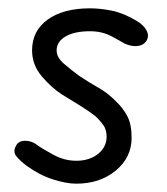

<svg xmlns="http://www.w3.org/2000/svg" viewBox="-20 -436 402 461"><path d="M163 5Q139 5 106.5 -5.5Q74 -16 44 -38Q29 -49 19.5 -60.5Q10 -72 19 -87Q25 -98 40.5 -98Q56 -98 69 -88Q83 -78 109 -64Q135 -50 163 -50Q195 -50 215.5 -66.5Q236 -83 236 -108Q236 -125 227.5 -136.5Q219 -148 208 -158Q195 -168 174.5 -181Q154 -194 129 -209Q104 -225 80.5 -252.5Q57 -280 57 -315Q57 -362 94.5 -389Q132 -416 196 -416Q220 -416 248 -410.5Q276 -405 308 -386Q325 -376 332 -362.5Q339 -349 331 -337Q324 -327 310 -325.5Q296 -324 280 -331Q270 -337 247.5 -349Q225 -361 196 -361Q159 -361 137.5 -348.5Q116 -336 116 -315Q116 -298 133.5 -283Q151 -268 170 -254Q194 -238 217 -225Q240 -212 259 -192Q275 -177 285.5 -157.5Q296 -138 296 -105Q296 -58 258 -26.5Q220 5 163 5Z"/></svg>

Font: Edu VIC WA NT Beginner
Style: Regular
Weight: 400
Designer: Tina and Corey Anderson
Foundry: Google for Education
Version: Version 1.003